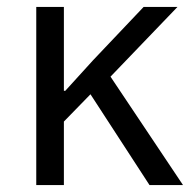

<svg xmlns="http://www.w3.org/2000/svg" viewBox="-20 -536 567 556"><path d="M413 0 242 -263 165 -184V0H85V-516H165V-363V-273H169L249 -361L396 -516H494L300 -314L510 0Z"/></svg>

Font: IBM Plex Sans
Style: Regular
Weight: 400
Designer: Mike Abbink, Paul van der Laan, Pieter van Rosmalen
Foundry: Bold Monday
Version: Version 3.201